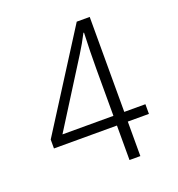

<svg xmlns="http://www.w3.org/2000/svg" viewBox="-130 -825 861 931"><g transform="rotate(-20 300.0 -359.0)"><path d="M380 -178H55V-224L369 -718H436V-228H545V-178H436V0H380ZM380 -228V-470Q380 -560 384 -656H381Q357 -609 328 -563L117 -228Z"/></g></svg>

Font: Noto Sans Mono UI Light
Style: Regular
Weight: 300
Monospace: yes
Designer: Monotype Design team
Foundry: Monotype Imaging Inc.
Version: Version 1.000